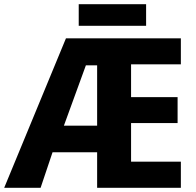

<svg xmlns="http://www.w3.org/2000/svg" viewBox="-22 -897 934 917"><path d="M841.8 -125H604V-309.1H826.2V-433.1H604V-589.8H841.8V-713.9H293L-2 0H171.9L229 -169.9H441.9V0H841.8ZM388.2 -585H441.9V-296.9H283.2ZM354 -877V-773.9H675.8V-877Z"/></svg>

Font: Avrile Sans
Style: Bold
Weight: 700
Designer: Monotype Design Team, Google (font), Stefan Peev (BGR Cyrillic), Cristiano Sobral (main changes)
Foundry: The Avrile Sans Project Authors
Version: Version 3.110